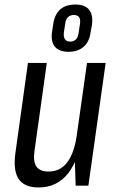

<svg xmlns="http://www.w3.org/2000/svg" viewBox="-20 -817 517 845"><path d="M132 -154Q125 -107 140 -84.5Q155 -62 194 -62Q246 -62 277 -104Q308 -146 319 -229L354 -295L346 -238Q329 -117 280 -54.5Q231 8 150 8Q87 8 62 -29.5Q37 -67 48 -145L103 -540H186ZM369 0H313L308 -152L363 -540H445ZM282 -589Q240 -589 221.5 -611.5Q203 -634 209 -677L214 -709Q220 -753 244.5 -775Q269 -797 312 -797Q353 -797 371.5 -775Q390 -753 385 -709L379 -677Q374 -634 348.5 -611.5Q323 -589 282 -589ZM289 -634Q305 -634 314.5 -644Q324 -654 326 -673L332 -712Q335 -732 328 -741.5Q321 -751 305 -751Q289 -751 279 -741.5Q269 -732 267 -712L261 -673Q259 -654 266 -644Q273 -634 289 -634Z"/></svg>

Font: Pathway Extreme Condensed
Style: Italic
Weight: 400
Width: 3
Italic angle: -8°
Version: Version 1.001;gftools[0.9.26]